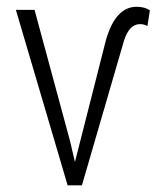

<svg xmlns="http://www.w3.org/2000/svg" viewBox="-20 -558 475 578"><path d="M190.9 -133.3 205.6 -70.3 298.8 -437Q327.6 -537.6 391.1 -537.6Q415.5 -537.6 431.2 -526.9L423.8 -479.5Q414.1 -485.4 401.4 -485.4Q368.7 -485.4 353 -434.6L226.6 0H183.6L27.8 -528.3H84Z"/></svg>

Font: Roboto Condensed Light
Style: Regular
Weight: 300
Designer: Google
Version: Version 2.134; 2016